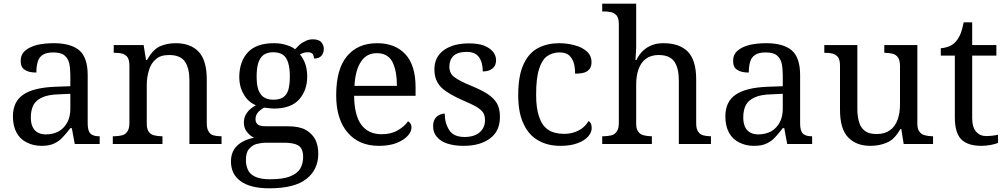

<svg xmlns="http://www.w3.org/2000/svg" viewBox="-20 -780 5449 1040"><path d="M205 10C176 10 149 4 126 -8C102 -19 83 -37 70 -61C57 -84 50 -114 50 -150C50 -203 69 -243 107 -268C144 -293 201 -307 278 -310L361 -313V-373C361 -397 359 -418 355 -437C351 -455 342 -469 329 -480C316 -491 295 -496 268 -496C243 -496 223 -491 210 -482C197 -473 188 -460 184 -444C179 -427 177 -408 177 -387C149 -387 128 -392 114 -402C99 -411 92 -427 92 -450C92 -473 100 -492 117 -506C133 -520 155 -530 182 -537C209 -543 239 -546 272 -546C333 -546 379 -533 410 -507C440 -481 455 -436 455 -373V-114C455 -95 457 -81 461 -71C465 -60 472 -53 481 -49C490 -44 502 -42 517 -42H520V0H385L369 -86H361C347 -67 333 -51 320 -37C307 -22 291 -11 274 -3C256 6 233 10 205 10ZM228 -52C255 -52 279 -58 299 -69C318 -80 334 -97 345 -118C356 -139 361 -163 361 -191V-272L297 -269C259 -268 229 -262 208 -252C186 -242 170 -228 161 -211C152 -193 147 -171 147 -145C147 -124 150 -107 156 -94C162 -80 171 -70 183 -63C195 -56 210 -52 228 -52Z M860 0H591V-42H599C614 -42 628 -44 641 -47C653 -50 663 -57 670 -68C677 -78 681 -93 681 -114V-426C681 -446 677 -461 670 -471C663 -480 653 -487 641 -490C629 -493 616 -494 601 -494H596V-536H758L771 -455H776C797 -492 820 -517 846 -529C871 -540 900 -546 932 -546C985 -546 1026 -531 1056 -500C1085 -469 1100 -419 1100 -350V-114C1100 -93 1103 -78 1110 -68C1116 -57 1125 -50 1136 -47C1147 -44 1160 -42 1175 -42H1180V0H1006V-345C1006 -388 998 -422 982 -446C965 -470 937 -482 896 -482C866 -482 842 -475 825 -460C807 -445 794 -425 787 -400C779 -375 775 -349 775 -320V-109C775 -90 779 -75 786 -66C793 -56 803 -50 815 -47C827 -44 840 -42 855 -42H860V0Z M1439 240C1370 240 1318 227 1283 201C1248 176 1231 140 1231 94C1231 68 1237 46 1249 28C1260 11 1276 -3 1295 -13C1314 -23 1334 -30 1356 -34C1343 -40 1330 -50 1319 -64C1307 -77 1301 -95 1301 -116C1301 -136 1306 -153 1317 -168C1327 -183 1343 -197 1366 -210C1337 -222 1315 -242 1300 -270C1284 -297 1276 -328 1276 -361C1276 -418 1292 -464 1323 -497C1354 -530 1401 -546 1464 -546C1488 -546 1511 -543 1532 -536C1553 -529 1569 -522 1578 -513C1585 -520 1593 -528 1602 -537C1611 -545 1622 -552 1635 -558C1647 -564 1660 -567 1675 -567C1695 -567 1710 -562 1720 -552C1729 -541 1734 -529 1734 -515C1734 -501 1730 -489 1722 -479C1713 -468 1700 -463 1681 -463C1681 -470 1679 -478 1675 -486C1670 -493 1661 -497 1648 -497C1639 -497 1632 -496 1625 -494C1618 -492 1612 -489 1605 -485C1616 -471 1626 -455 1633 -436C1640 -417 1644 -393 1644 -364C1644 -315 1629 -274 1600 -241C1570 -208 1525 -192 1464 -192C1456 -192 1447 -193 1437 -194C1426 -195 1418 -196 1411 -197C1398 -190 1387 -182 1378 -172C1369 -162 1364 -149 1364 -134C1364 -122 1368 -113 1376 -106C1383 -99 1400 -96 1426 -96H1539C1579 -96 1611 -90 1635 -77C1659 -64 1676 -46 1688 -24C1699 -1 1704 24 1704 53C1704 110 1682 156 1640 189C1597 223 1530 240 1439 240ZM1441 191C1489 191 1526 186 1552 175C1578 165 1596 151 1607 132C1617 114 1622 93 1622 70C1622 39 1613 19 1596 8C1579 -2 1553 -7 1520 -7H1422C1403 -7 1386 -4 1369 0C1352 5 1339 15 1328 28C1317 41 1312 61 1312 88C1312 107 1316 125 1323 140C1330 156 1343 168 1362 177C1381 186 1407 191 1441 191ZM1461 -240C1483 -240 1501 -244 1514 -253C1527 -262 1536 -275 1542 -294C1547 -313 1550 -336 1550 -365C1550 -395 1547 -420 1541 -440C1535 -459 1526 -474 1513 -483C1500 -492 1482 -497 1460 -497C1439 -497 1421 -492 1408 -483C1395 -473 1385 -458 1379 -439C1373 -419 1370 -394 1370 -364C1370 -321 1377 -290 1392 -270C1406 -250 1429 -240 1461 -240Z M2033 10C1960 10 1904 -14 1863 -62C1822 -110 1801 -177 1801 -264C1801 -357 1820 -428 1859 -475C1898 -522 1952 -546 2023 -546C2088 -546 2139 -526 2176 -486C2213 -446 2231 -386 2231 -307V-261H1898C1899 -188 1913 -136 1938 -103C1963 -70 1999 -53 2047 -53C2082 -53 2111 -60 2136 -75C2160 -89 2178 -105 2190 -123C2195 -121 2199 -117 2203 -111C2207 -105 2209 -98 2209 -89C2209 -76 2203 -61 2190 -46C2177 -31 2158 -18 2132 -7C2106 4 2073 10 2033 10ZM1900 -315H2130C2130 -368 2122 -411 2106 -444C2089 -476 2061 -492 2021 -492C1984 -492 1956 -477 1936 -447C1915 -416 1903 -372 1900 -315Z M2491 10C2458 10 2429 6 2404 -2C2379 -10 2360 -22 2347 -38C2333 -53 2326 -73 2326 -96C2326 -114 2330 -128 2337 -138C2344 -148 2353 -155 2363 -159C2372 -163 2381 -165 2389 -165C2389 -130 2397 -101 2413 -76C2428 -51 2456 -38 2497 -38C2532 -38 2560 -47 2579 -64C2598 -81 2607 -102 2607 -129C2607 -146 2604 -159 2597 -170C2590 -181 2577 -191 2560 -202C2542 -212 2517 -224 2484 -238C2450 -253 2422 -268 2400 -283C2377 -297 2361 -314 2350 -333C2339 -352 2333 -375 2333 -404C2333 -449 2350 -484 2385 -509C2419 -533 2464 -545 2521 -545C2553 -545 2580 -541 2602 -533C2623 -524 2640 -513 2651 -499C2662 -485 2667 -470 2667 -453C2667 -435 2661 -421 2649 -410C2636 -399 2618 -393 2595 -393C2595 -426 2588 -452 2574 -471C2560 -490 2538 -499 2509 -499C2475 -499 2451 -491 2436 -477C2421 -462 2414 -442 2414 -419C2414 -394 2424 -374 2443 -361C2462 -347 2493 -331 2538 -313C2573 -298 2602 -284 2624 -269C2646 -254 2662 -237 2673 -218C2683 -199 2688 -175 2688 -147C2688 -95 2670 -56 2634 -30C2598 -3 2550 10 2491 10Z M3015 10C2971 10 2932 1 2898 -18C2863 -37 2836 -66 2817 -107C2797 -147 2787 -200 2787 -265C2787 -336 2797 -393 2817 -434C2836 -475 2863 -504 2897 -521C2930 -538 2968 -546 3010 -546C3038 -546 3065 -542 3092 -535C3119 -528 3141 -517 3158 -502C3175 -487 3184 -467 3184 -444C3184 -429 3181 -416 3174 -407C3167 -398 3158 -391 3145 -387C3132 -383 3115 -381 3095 -381C3095 -402 3093 -422 3088 -439C3083 -456 3074 -470 3062 -481C3050 -491 3033 -496 3010 -496C2985 -496 2963 -489 2944 -476C2925 -463 2910 -439 2900 -406C2889 -373 2884 -326 2884 -266C2884 -219 2889 -179 2900 -148C2910 -117 2926 -93 2948 -78C2970 -63 2999 -55 3035 -55C3056 -55 3075 -58 3092 -64C3109 -70 3125 -78 3138 -89C3151 -100 3161 -112 3168 -125C3173 -121 3178 -116 3181 -110C3184 -103 3185 -95 3185 -86C3185 -71 3179 -56 3166 -41C3153 -26 3134 -14 3110 -5C3085 5 3053 10 3015 10Z M3511 0H3242V-42H3250C3265 -42 3279 -44 3292 -47C3304 -50 3314 -57 3321 -68C3328 -78 3332 -93 3332 -114V-650C3332 -670 3328 -685 3321 -695C3313 -704 3303 -711 3291 -714C3278 -717 3265 -718 3250 -718H3242V-760H3426V-540C3426 -528 3426 -516 3425 -503C3424 -490 3424 -478 3423 -469C3422 -460 3422 -455 3422 -455H3427C3437 -475 3449 -492 3464 -506C3478 -519 3494 -529 3513 -536C3531 -543 3551 -546 3574 -546C3631 -546 3675 -531 3706 -500C3736 -469 3751 -419 3751 -350V-114C3751 -93 3754 -78 3761 -68C3768 -57 3777 -50 3789 -47C3800 -44 3813 -42 3828 -42H3831V0H3657V-345C3657 -388 3649 -422 3633 -446C3616 -470 3588 -482 3547 -482C3520 -482 3497 -475 3479 -462C3461 -449 3448 -430 3439 -406C3430 -381 3426 -353 3426 -320V-109C3426 -90 3430 -75 3438 -66C3445 -56 3455 -50 3468 -47C3480 -44 3493 -42 3508 -42H3511V0Z M4064 10C4035 10 4008 4 3985 -8C3961 -19 3942 -37 3929 -61C3916 -84 3909 -114 3909 -150C3909 -203 3928 -243 3966 -268C4003 -293 4060 -307 4137 -310L4220 -313V-373C4220 -397 4218 -418 4214 -437C4210 -455 4201 -469 4188 -480C4175 -491 4154 -496 4127 -496C4102 -496 4082 -491 4069 -482C4056 -473 4047 -460 4043 -444C4038 -427 4036 -408 4036 -387C4008 -387 3987 -392 3973 -402C3958 -411 3951 -427 3951 -450C3951 -473 3959 -492 3976 -506C3992 -520 4014 -530 4041 -537C4068 -543 4098 -546 4131 -546C4192 -546 4238 -533 4269 -507C4299 -481 4314 -436 4314 -373V-114C4314 -95 4316 -81 4320 -71C4324 -60 4331 -53 4340 -49C4349 -44 4361 -42 4376 -42H4379V0H4244L4228 -86H4220C4206 -67 4192 -51 4179 -37C4166 -22 4150 -11 4133 -3C4115 6 4092 10 4064 10ZM4087 -52C4114 -52 4138 -58 4158 -69C4177 -80 4193 -97 4204 -118C4215 -139 4220 -163 4220 -191V-272L4156 -269C4118 -268 4088 -262 4067 -252C4045 -242 4029 -228 4020 -211C4011 -193 4006 -171 4006 -145C4006 -124 4009 -107 4015 -94C4021 -80 4030 -70 4042 -63C4054 -56 4069 -52 4087 -52Z M4695 10C4642 10 4602 -6 4573 -37C4544 -68 4530 -117 4530 -186V-426C4530 -446 4526 -461 4519 -471C4511 -480 4501 -487 4489 -490C4476 -493 4463 -494 4448 -494H4445V-536H4624V-191C4624 -162 4627 -138 4634 -117C4640 -96 4651 -81 4666 -70C4681 -59 4702 -54 4729 -54C4758 -54 4782 -61 4801 -75C4820 -88 4833 -107 4842 -132C4851 -156 4855 -184 4855 -216V-422C4855 -443 4851 -459 4844 -469C4837 -479 4827 -486 4815 -489C4802 -492 4788 -494 4773 -494H4770V-536H4949V-109C4949 -90 4953 -75 4961 -66C4968 -56 4978 -50 4991 -47C5003 -44 5016 -42 5031 -42H5034V0H4875L4862 -81H4857C4836 -44 4812 -19 4785 -8C4758 4 4728 10 4695 10Z M5297 10C5246 10 5210 -2 5187 -25C5164 -48 5152 -88 5152 -145V-479H5076V-519C5088 -519 5101 -522 5116 -527C5131 -532 5143 -540 5154 -551C5165 -563 5175 -578 5182 -595C5189 -612 5195 -634 5200 -659H5246V-536H5377V-479H5246V-142C5246 -108 5253 -83 5267 -67C5281 -51 5299 -43 5322 -43C5334 -43 5345 -44 5355 -45C5365 -46 5375 -48 5386 -50V-6C5377 -2 5364 2 5347 5C5330 8 5313 10 5297 10Z"/></svg>

Font: NameLogos Serif
Style: Regular
Weight: 500
Version: Version 0.1